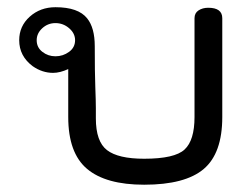

<svg xmlns="http://www.w3.org/2000/svg" viewBox="-20 -502 690 527"><path d="M375.7 5Q270.3 5 218.8 -38.6Q167.3 -82.2 167.3 -180.7V-312.4Q144.6 -302 125.7 -302Q96 -302 69.8 -320.3Q32.7 -348 32.7 -391.6Q32.7 -430.2 61.6 -456.2Q90.6 -482.2 132.2 -482.2Q195 -482.2 219.3 -451.5Q240.1 -425.7 240.1 -375.2Q240.1 -302 241.6 -263.1Q243.1 -224.3 243.1 -205V-177.2Q243.1 -113.4 273.8 -89.9Q304.5 -66.3 375.7 -66.3Q459.4 -66.3 486.6 -91.6Q513.9 -116.8 513.9 -180.7V-452Q513.9 -466.3 525 -473.5Q536.1 -480.7 551.5 -480.7Q590.1 -480.7 590.1 -452V-180.7Q590.1 -81.2 539.1 -38.1Q488.1 5 375.7 5ZM132.2 -347.5Q153 -347.5 169.6 -359.7Q186.1 -371.8 186.1 -391.6Q186.1 -410.4 169.8 -424.5Q153.5 -438.6 132.2 -438.6Q111.4 -438.6 96 -424.5Q80.7 -410.4 80.7 -391.6Q80.7 -371.8 96.3 -359.7Q111.9 -347.5 132.2 -347.5Z"/></svg>

Font: Shan Wanhai
Style: Regular
Weight: 400
Designer: Khon Soe Zaw Thu
Foundry: Shan Unicode
Version: Version 1.00 June 3, 2017, initial release